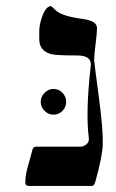

<svg xmlns="http://www.w3.org/2000/svg" viewBox="-20 -613 384 633"><path d="M318.8 -137.2Q317.9 -98.6 294.4 -14.2Q290.5 0 283.2 0H74.7Q63.5 0 63.5 -11.2Q63.5 -36.1 72.3 -65.9Q80.1 -92.8 87.4 -120.6Q89.8 -129.4 99.1 -129.4H243.7Q256.3 -129.4 265.4 -137.7Q274.4 -146 272.9 -157.2Q261.7 -243.7 279.3 -396Q283.2 -430.2 233.4 -430.2Q166.5 -430.2 150.9 -434.1Q109.4 -443.8 109.4 -483.9V-510.3Q109.4 -530.3 118.2 -556.2Q130.9 -592.8 148.4 -592.8Q149.9 -592.8 162.6 -580.1Q183.1 -559.6 251.5 -550.8Q299.8 -544.4 299.8 -520.5Q299.8 -503.9 295.2 -468.5Q290.5 -433.1 290.5 -414.1Q290.5 -408.2 306.2 -290.5Q320.3 -184.1 318.8 -137.2ZM198.2 -276.9Q198.2 -260.3 186 -247.6Q173.8 -234.9 156.2 -234.9Q139.6 -234.9 127 -247.6Q114.3 -260.3 114.3 -276.9Q114.3 -294.4 127 -307.1Q139.6 -319.8 156.2 -319.8Q173.8 -319.8 186 -307.1Q198.2 -294.4 198.2 -276.9Z"/></svg>

Font: Accordance
Style: Regular
Weight: 400
Version: Version 1.1 (build May 11, 2018) Miklal Software Solutions, 